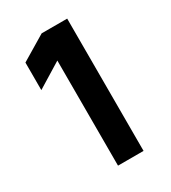

<svg xmlns="http://www.w3.org/2000/svg" viewBox="-177 -813 808 905"><g transform="rotate(-30 227.0 -360.0)"><path d="M334 -720H195L60 -639V-489L195 -572V0H334Z"/></g></svg>

Font: Eudonet ExtraBold
Style: Regular
Weight: 800
Designer: Mikhail Sharanda
Foundry: Mikhail Sharanda
Version: Version 4.503;Glyphs 3.1.2 (3151)